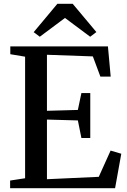

<svg xmlns="http://www.w3.org/2000/svg" viewBox="-20 -986 667 1006"><path d="M111.5 -52V-689L34 -702V-743H545.5L560 -584.5H506L466.5 -690.5L226 -699V-405.5L388 -410L406.5 -498.5H453V-263H406.5L388 -355L226 -359.5V-47L497.5 -59.5L559.5 -197L615.5 -180.5L583 0H33V-40ZM188.5 -793.5 156.5 -817.5 280.5 -966H361L485 -818L452.5 -793.5L320.5 -892Z"/></svg>

Font: Merriweather 60pt Medium
Style: Regular
Weight: 500
Version: Version 2.100